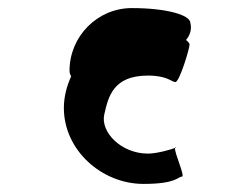

<svg xmlns="http://www.w3.org/2000/svg" viewBox="-20 -694 611 475"><path d="M138 -427C138 -322 232 -239 335 -239C417 -239 420 -257 430 -257C439 -257 411 -316 413 -328C403 -324 368 -314 346 -314C280 -314 228 -367 238 -411C248 -455 260 -507 346 -507C395 -507 404 -491 414 -491C424 -491 449 -574 449 -584C449 -586 446 -591 440 -595C450 -606 455 -622 451 -637C451 -657 392 -674 306 -674C221 -674 152 -604 152 -519C152 -513 154 -509 156 -505C145 -481 138 -454 138 -427ZM413 -328C416 -330 416 -330 414 -330C413 -330 413 -330 413 -328Z"/></svg>

Font: Ampere
Style: SC
Weight: 400
Version: Version 1